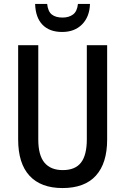

<svg xmlns="http://www.w3.org/2000/svg" viewBox="-20 -943 634 973"><path d="M523 -236Q523 -116 466 -53Q409 10 297 10Q187 10 129.5 -52.5Q72 -115 72 -236V-714H174V-236Q174 -156 205.5 -118.5Q237 -81 298 -81Q361 -81 390.5 -119Q420 -157 420 -237V-714H523ZM436 -923Q434 -858 396 -819.5Q358 -781 295 -781Q231 -781 195.5 -817.5Q160 -854 158 -923H219Q223 -885 242.5 -869.5Q262 -854 297 -854Q329 -854 350 -869.5Q371 -885 375 -923Z"/></svg>

Font: Noto Sans Georgian Condensed Medium
Style: Regular
Weight: 500
Width: 3
Designer: Monotype Design Team, Akaki Razmadze
Foundry: Google LLC
Version: Version 2.005; ttfautohint (v1.8.4.7-5d5b)